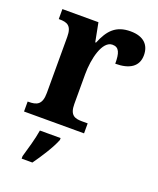

<svg xmlns="http://www.w3.org/2000/svg" viewBox="-142 -634 775 941"><g transform="rotate(20 245.0 -163.5)"><path d="M18 0H331V-52H301C264 -52 237 -60 237 -119V-274C237 -355 261 -456 314 -456C349 -456 358 -428 358 -373C432 -373 476 -401 476 -460C476 -512 445 -548 375 -548C299 -548 263 -509 234 -438H230L211 -536H23V-484H26C67 -484 92 -475 92 -416V-124C92 -61 64 -52 22 -52H18ZM86 208V221H142C173 178 215 113 231 71V61H123C116 106 98 167 86 208Z"/></g></svg>

Font: Noto Serif SemiCondensed
Style: Bold
Weight: 700
Width: 4
Designer: Monotype Design Team
Foundry: Monotype Imaging Inc.
Version: Version 2.015